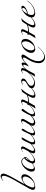

<svg xmlns="http://www.w3.org/2000/svg" viewBox="2447 -3638 1537 6471"><g transform="rotate(-90 3215.5 -402.5)"><path d="M502 -332Q502 -374 474.5 -392Q447 -410 418 -410Q383 -410 329.5 -380.5Q276 -351 222 -295Q217 -284 198 -248Q179 -212 172 -196.5Q165 -181 153 -154Q141 -127 136.5 -106.5Q132 -86 132 -68Q132 -9 190 -9Q273 -9 347.5 -65Q422 -121 462 -195Q502 -269 502 -332ZM131 -248Q175 -330 258.5 -474.5Q342 -619 392.5 -708.5Q443 -798 485 -894.5Q527 -991 527 -1041Q527 -1114 474 -1114Q427 -1114 374 -1071Q357 -1057 355 -1057Q350 -1057 350 -1062Q350 -1065 369 -1081Q410 -1114 449 -1132.5Q488 -1151 510 -1151Q549 -1151 574.5 -1126.5Q600 -1102 600 -1060Q600 -1032 585.5 -988.5Q571 -945 541 -885Q511 -825 488.5 -783Q466 -741 425.5 -669.5Q385 -598 374 -579L241 -339Q391 -451 480 -451Q520 -451 549 -422.5Q578 -394 578 -349Q578 -291 542.5 -226.5Q507 -162 449.5 -108.5Q392 -55 311 -19.5Q230 16 148 16Q52 16 52 -65Q52 -79 57.5 -98Q63 -117 73.5 -140Q84 -163 92 -178Q100 -193 114 -218Q128 -243 131 -248Z M1252 -98Q1111 12 1020 12Q942 12 942 -70Q821 5 755 5Q711 5 689 -25.5Q667 -56 667 -105Q667 -178 719 -259.5Q771 -341 851.5 -396Q932 -451 1007 -451Q1050 -451 1086.5 -426.5Q1123 -402 1136 -356Q1162 -356 1162 -334Q1162 -321 1159.5 -309Q1157 -297 1150.5 -284.5Q1144 -272 1139.5 -263.5Q1135 -255 1124 -242Q1113 -229 1108.5 -224Q1104 -219 1090.5 -205Q1077 -191 1074 -188Q1068 -182 1052 -167Q1036 -152 1028 -144Q1016 -113 1016 -78Q1016 -26 1072 -26Q1135 -26 1244 -108Q1306 -156 1380 -248Q1384 -254 1388 -254Q1392 -254 1392 -250Q1392 -248 1390 -244Q1322 -152 1252 -98ZM1004 -427Q941 -427 880.5 -374.5Q820 -322 785 -247.5Q750 -173 750 -107Q750 -29 805 -29Q867 -29 944 -90Q971 -186 1020 -252Q1080 -337 1120 -352Q1107 -386 1075 -406.5Q1043 -427 1004 -427ZM1035 -166Q1136 -267 1136 -304Q1136 -312 1128 -312Q1105 -312 1035 -166Z M1902 -112Q1763 13 1651 13Q1583 13 1583 -41Q1583 -81 1596 -114Q1450 17 1352 17Q1324 17 1304 1Q1284 -15 1284 -49Q1284 -90 1323 -163.5Q1362 -237 1401 -305Q1440 -373 1440 -400Q1440 -432 1420 -432Q1413 -432 1406 -430.5Q1399 -429 1394 -427Q1389 -425 1381 -420.5Q1373 -416 1370 -414Q1367 -412 1358 -406Q1349 -400 1346 -398Q1337 -392 1336 -392Q1332 -392 1332 -396Q1332 -400 1338 -404Q1419 -460 1458 -460Q1516 -460 1516 -404Q1516 -379 1478 -312.5Q1440 -246 1402 -175.5Q1364 -105 1364 -69Q1364 -44 1374 -34.5Q1384 -25 1407 -25Q1456 -25 1518 -71Q1580 -117 1608 -150Q1715 -386 1740 -412Q1772 -446 1808 -446Q1817 -446 1817 -438Q1817 -423 1792 -377.5Q1767 -332 1736.5 -283Q1706 -234 1681 -174.5Q1656 -115 1656 -76Q1656 -22 1708 -22Q1762 -22 1825 -69Q1888 -116 1918 -152Q1976 -281 2031 -386Q2055 -432 2064 -438Q2067 -440 2071 -440Q2084 -440 2099 -433.5Q2114 -427 2114 -413Q2114 -392 2070.5 -331.5Q2027 -271 2013 -239Q1961 -123 1961 -77Q1961 -27 2002 -27Q2032 -27 2082 -50.5Q2132 -74 2174 -108Q2236 -156 2310 -248Q2314 -254 2318 -254Q2322 -254 2322 -250Q2322 -248 2320 -244Q2252 -152 2182 -98Q2124 -50 2060.5 -19Q1997 12 1952 12Q1922 12 1904.5 -1.5Q1887 -15 1887 -41Q1887 -73 1902 -112Z M2832 -98Q2776 -51 2706.5 -20Q2637 11 2591 11Q2562 11 2545 -5Q2528 -21 2528 -45Q2528 -76 2542 -112Q2541 -111 2529.5 -100Q2518 -89 2513.5 -84.5Q2509 -80 2495.5 -68.5Q2482 -57 2474 -51Q2466 -45 2451.5 -34.5Q2437 -24 2426 -18Q2415 -12 2399.5 -4.5Q2384 3 2370.5 7Q2357 11 2341 14Q2325 17 2310 17Q2272 17 2242 -4.5Q2212 -26 2212 -72Q2212 -113 2251.5 -180.5Q2291 -248 2330.5 -310.5Q2370 -373 2370 -400Q2370 -432 2350 -432Q2343 -432 2336 -430.5Q2329 -429 2324 -427Q2319 -425 2311 -420.5Q2303 -416 2300 -414Q2297 -412 2288 -406Q2279 -400 2276 -398Q2267 -392 2266 -392Q2262 -392 2262 -396Q2262 -400 2268 -404Q2349 -460 2388 -460Q2446 -460 2446 -404Q2446 -379 2407.5 -315Q2369 -251 2330.5 -185Q2292 -119 2292 -86Q2292 -26 2356 -26Q2433 -26 2558 -147Q2620 -278 2685 -386Q2720 -445 2735 -445Q2747 -445 2764.5 -436Q2782 -427 2782 -413Q2782 -400 2761 -371.5Q2740 -343 2708.5 -302.5Q2677 -262 2661 -233Q2659 -229 2650 -213.5Q2641 -198 2637.5 -191.5Q2634 -185 2626.5 -170.5Q2619 -156 2615.5 -146Q2612 -136 2608 -123Q2604 -110 2602 -97.5Q2600 -85 2600 -73Q2600 -52 2612.5 -38.5Q2625 -25 2648 -25Q2680 -25 2731 -49Q2782 -73 2824 -108Q2886 -156 2960 -248Q2964 -254 2968 -254Q2972 -254 2972 -250Q2972 -248 2970 -244Q2902 -152 2832 -98Z M3097 -411Q3097 -392 3076.5 -346.5Q3056 -301 3036 -265L3016 -229Q3054 -226 3078 -226Q3164 -226 3247 -263Q3306 -358 3345 -411Q3362 -435 3411 -443Q3417 -444 3433.5 -448Q3450 -452 3456 -452Q3461 -452 3461 -448Q3461 -446 3453 -440.5Q3445 -435 3423.5 -413.5Q3402 -392 3377 -359Q3316 -277 3274 -195.5Q3232 -114 3232 -68Q3232 -13 3286 -13Q3345 -13 3469 -108Q3531 -156 3605 -248Q3609 -254 3613 -254Q3617 -254 3617 -250Q3617 -248 3615 -244Q3547 -152 3477 -98Q3406 -40 3349.5 -8.5Q3293 23 3234 23Q3153 23 3153 -50Q3153 -109 3231 -232Q3152 -201 2998 -193Q2972 -137 2889 -1Q2887 2 2883.5 4.5Q2880 7 2873 8.5Q2866 10 2861.5 11Q2857 12 2847 13Q2837 14 2832 15Q2822 17 2811 23Q2800 29 2798 29Q2792 29 2792 24Q2792 22 2796.5 16Q2801 10 2812.5 -5.5Q2824 -21 2836 -41Q2880 -110 2920 -185Q2918 -201 2913 -215.5Q2908 -230 2908 -234Q2908 -237 2911 -241Q2914 -245 2915 -245Q2918 -245 2930.5 -242.5Q2943 -240 2950 -239Q3020 -363 3020 -400Q3020 -432 3000 -432Q2977 -432 2926 -398Q2917 -392 2916 -392Q2912 -392 2912 -396Q2912 -400 2918 -404Q2993 -460 3038 -460Q3067 -460 3082 -446.5Q3097 -433 3097 -411Z M3634 8Q3568 8 3522.5 -21.5Q3477 -51 3477 -96Q3477 -154 3518 -191Q3559 -228 3638 -269Q3687 -295 3708.5 -326Q3730 -357 3730 -382Q3730 -401 3717.5 -414.5Q3705 -428 3682 -428Q3647 -428 3602 -398Q3593 -392 3592 -392Q3588 -392 3588 -396Q3588 -400 3594 -404Q3663 -456 3726 -456Q3755 -456 3779.5 -439Q3804 -422 3804 -392Q3804 -370 3796.5 -352.5Q3789 -335 3770.5 -319Q3752 -303 3737 -292.5Q3722 -282 3691.5 -263.5Q3661 -245 3645 -235Q3558 -178 3558 -118Q3558 -79 3591 -50.5Q3624 -22 3682 -22Q3772 -22 3884 -108Q3946 -156 4020 -248Q4024 -254 4028 -254Q4032 -254 4032 -250Q4032 -248 4030 -244Q3962 -152 3892 -98Q3827 -45 3768.5 -18.5Q3710 8 3634 8Z M4157 -411Q4157 -373 4128 -319Q4129 -320 4159 -347.5Q4189 -375 4208.5 -391Q4228 -407 4257 -424Q4286 -441 4306 -441Q4323 -441 4333 -428Q4343 -415 4343 -394Q4343 -377 4337.5 -355.5Q4332 -334 4327 -321L4322 -308Q4328 -314 4337.5 -323.5Q4347 -333 4375.5 -357Q4404 -381 4431 -399.5Q4458 -418 4492.5 -433Q4527 -448 4554 -448Q4579 -448 4596 -434Q4613 -420 4613 -398Q4613 -372 4578 -317.5Q4543 -263 4501.5 -204.5Q4460 -146 4425 -55.5Q4390 35 4390 124Q4390 200 4431 258.5Q4472 317 4550 317Q4627 317 4719 251Q4811 185 4862 110Q4866 104 4870 104Q4874 104 4874 108Q4874 110 4872 114Q4802 209 4702.5 277.5Q4603 346 4514 346Q4431 346 4376.5 287Q4322 228 4322 136Q4322 55 4352 -32Q4382 -119 4418 -177.5Q4454 -236 4484 -290.5Q4514 -345 4514 -370Q4514 -396 4490 -396Q4424 -396 4300 -267Q4299 -265 4292.5 -258.5Q4286 -252 4284 -250Q4282 -248 4276 -242.5Q4270 -237 4267 -234.5Q4264 -232 4258.5 -227.5Q4253 -223 4248.5 -221.5Q4244 -220 4238.5 -217.5Q4233 -215 4227.5 -214Q4222 -213 4216 -213Q4213 -213 4213 -216Q4213 -222 4221 -227.5Q4229 -233 4231 -239Q4272 -329 4272 -361Q4272 -389 4249 -389Q4223 -389 4185.5 -356.5Q4148 -324 4114 -278Q4065 -214 3964 -9Q3961 -2 3951.5 -0.5Q3942 1 3928 1Q3914 1 3905 4L3872 16Q3867 16 3867 11Q3867 10 3868 8.5Q3869 7 3871.5 4.5Q3874 2 3876 -1Q3920 -65 4020 -248Q4080 -355 4080 -400Q4080 -432 4060 -432Q4037 -432 3986 -398Q3977 -392 3976 -392Q3972 -392 3972 -396Q3972 -400 3978 -404Q4053 -460 4098 -460Q4127 -460 4142 -446.5Q4157 -433 4157 -411Z M5016 -451Q5073 -451 5106.5 -415Q5140 -379 5140 -319Q5140 -253 5107.5 -190Q5075 -127 5025 -82.5Q4975 -38 4913.5 -11Q4852 16 4796 16Q4740 16 4704 -20.5Q4668 -57 4668 -113Q4668 -195 4723.5 -275Q4779 -355 4860 -403Q4941 -451 5016 -451ZM4987 -429Q4934 -429 4879 -381Q4824 -333 4788.5 -261.5Q4753 -190 4753 -124Q4753 -75 4774 -42.5Q4795 -10 4827 -10Q4908 -10 4983.5 -112.5Q5059 -215 5059 -318Q5059 -367 5039.5 -398Q5020 -429 4987 -429Z M5467 -411Q5467 -392 5446.5 -346.5Q5426 -301 5406 -265L5386 -229Q5424 -226 5448 -226Q5534 -226 5617 -263Q5676 -358 5715 -411Q5732 -435 5781 -443Q5787 -444 5803.5 -448Q5820 -452 5826 -452Q5831 -452 5831 -448Q5831 -446 5823 -440.5Q5815 -435 5793.5 -413.5Q5772 -392 5747 -359Q5686 -277 5644 -195.5Q5602 -114 5602 -68Q5602 -13 5656 -13Q5715 -13 5839 -108Q5901 -156 5975 -248Q5979 -254 5983 -254Q5987 -254 5987 -250Q5987 -248 5985 -244Q5917 -152 5847 -98Q5776 -40 5719.5 -8.5Q5663 23 5604 23Q5523 23 5523 -50Q5523 -109 5601 -232Q5522 -201 5368 -193Q5342 -137 5259 -1Q5257 2 5253.5 4.5Q5250 7 5243 8.5Q5236 10 5231.5 11Q5227 12 5217 13Q5207 14 5202 15Q5192 17 5181 23Q5170 29 5168 29Q5162 29 5162 24Q5162 22 5166.5 16Q5171 10 5182.5 -5.5Q5194 -21 5206 -41Q5250 -110 5290 -185Q5288 -201 5283 -215.5Q5278 -230 5278 -234Q5278 -237 5281 -241Q5284 -245 5285 -245Q5288 -245 5300.5 -242.5Q5313 -240 5320 -239Q5390 -363 5390 -400Q5390 -432 5370 -432Q5347 -432 5296 -398Q5287 -392 5286 -392Q5282 -392 5282 -396Q5282 -400 5288 -404Q5363 -460 5408 -460Q5437 -460 5452 -446.5Q5467 -433 5467 -411Z M5987 -252Q6185 -300 6185 -396Q6185 -407 6178.5 -415.5Q6172 -424 6159 -424Q6117 -424 6071 -375Q6025 -326 5987 -252ZM6000 16Q5943 16 5904 -15Q5865 -46 5865 -103Q5865 -156 5890.5 -209.5Q5916 -263 5955.5 -305Q5995 -347 6041 -381Q6087 -415 6130.5 -433Q6174 -451 6205 -451Q6226 -451 6241.5 -437.5Q6257 -424 6257 -401Q6257 -392 6249 -376.5Q6241 -361 6220.5 -340Q6200 -319 6170 -299Q6140 -279 6089.5 -260Q6039 -241 5978 -231Q5946 -167 5946 -104Q5946 -58 5973 -34Q6000 -10 6043 -10Q6092 -10 6161 -39Q6230 -68 6283 -108Q6345 -156 6419 -248Q6423 -254 6427 -254Q6431 -254 6431 -250Q6431 -248 6429 -244Q6361 -152 6291 -98Q6151 16 6000 16Z"/></g></svg>

Font: Miama Nueva
Style: Medium
Weight: 400
Italic angle: -28°
Version: Version 1.0